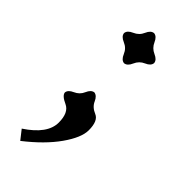

<svg xmlns="http://www.w3.org/2000/svg" viewBox="-212 -511 721 721"><g transform="rotate(45 149.0 -150.0)"><path d="M135.7 -311.5Q120.1 -313 110.8 -335.2Q101.6 -357.4 79.3 -366.7Q57.1 -376 55.7 -391.6Q57.1 -407.2 79.3 -416.7Q101.6 -426.3 110.8 -448Q120.1 -469.7 135.7 -471.2Q151.4 -469.7 160.9 -448Q170.4 -426.3 192.1 -416.7Q213.9 -407.2 215.3 -391.6Q213.9 -376 192.1 -366.7Q170.4 -357.4 160.9 -335.2Q151.4 -313 135.7 -311.5ZM66.4 170.4 37.6 133.8Q120.1 79.6 120.1 19.5Q120.1 -33.2 88.9 -47.4Q57.6 -61.5 56.2 -76.7Q57.6 -91.8 79.3 -101.3Q101.1 -110.8 110.1 -132.1Q119.1 -153.3 134.3 -155.3Q149.9 -153.3 159.2 -132.1Q168.5 -110.8 194.3 -100.1Q220.2 -89.4 220.2 -39.6Q220.2 -1 179.9 56.2Q139.6 113.3 66.4 170.4Z"/></g></svg>

Font: Kelvinch
Style: Bold
Weight: 700
Designer: Paul James Miller
Foundry: High-Logic / Made with FontCreator
Version: Version 3.501;March 28, 2021;FontCreator 13.0.0.2683 64-bit